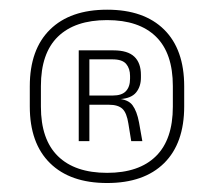

<svg xmlns="http://www.w3.org/2000/svg" viewBox="-20 -668 452 406"><path d="M206.5 -281Q128.5 -281 85.8 -323Q43 -365 43 -443V-485.5Q43 -563.5 85.8 -605.5Q128.5 -647.5 206.5 -647.5Q284.5 -647.5 327 -605.5Q369.5 -563.5 369.5 -485.5V-443Q369.5 -365 327 -323Q284.5 -281 206.5 -281ZM206.5 -302.5Q274 -302.5 309.8 -337.8Q345.5 -373 345.5 -442.5V-486Q345.5 -555.5 309.8 -590.5Q274 -625.5 206.5 -625.5Q138.5 -625.5 102.5 -590.5Q66.5 -555.5 66.5 -486V-442.5Q66.5 -373 102.5 -337.8Q138.5 -302.5 206.5 -302.5ZM257.5 -369.5 251.5 -406.5Q248 -429.5 238.8 -438Q229.5 -446.5 210.5 -446.5H162V-466H218.5Q237.5 -466 246.2 -475.2Q255 -484.5 255 -501.5V-507.5Q255 -523 246.8 -532.8Q238.5 -542.5 218 -542.5H161.5V-561.5H220Q250 -561.5 264 -548.2Q278 -535 278 -509.5V-504Q278 -485 267.8 -472.5Q257.5 -460 234 -458.5L232.5 -455.5L227 -459.5Q251 -458 260.2 -445.5Q269.5 -433 274 -409L281 -369.5ZM146.5 -369.5V-561.5H169V-459.5V-451.5V-369.5Z"/></svg>

Font: Anek Latin Medium ExtraLight
Style: Regular
Weight: 250
Version: Version 1.003